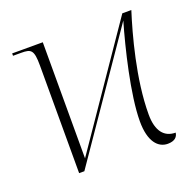

<svg xmlns="http://www.w3.org/2000/svg" viewBox="-102 -642 772 760"><g transform="rotate(-20 284.0 -262.5)"><path d="M481 11C511 11 523 -3 525 -20C478 -20 449 -53 449 -124C449 -272 497 -445 526 -536H488L153 -47V-536H24V-526H58C100 -526 111 -520 111 -453V0H133L482 -508C452 -405 407 -221 407 -110C407 -24 441 11 481 11Z"/></g></svg>

Font: Noto Serif Display ExtraLight
Style: Regular
Weight: 200
Designer: Monotype Design Team
Foundry: Monotype Imaging Inc.
Version: Version 2.009